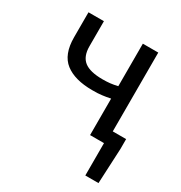

<svg xmlns="http://www.w3.org/2000/svg" viewBox="-157 -599 834 884"><g transform="rotate(30 260.0 -157.0)"><path d="M422 172V0H348V-194Q335 -191 324.5 -189.5Q314 -188 303.5 -186.5Q293 -185 281 -184.5Q269 -184 253 -184Q160 -184 109.5 -223Q59 -262 59 -353V-486H141V-353Q141 -299 171.5 -275Q202 -251 269 -251Q291 -251 309 -253Q327 -255 348 -260V-486H430V-67H501V-15L492 172Z"/></g></svg>

Font: CV Source Sans
Style: Regular
Weight: 400
Designer: Paul D. Hunt
Foundry: Adobe Systems Incorporated
Version: Version 3.001